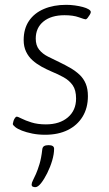

<svg xmlns="http://www.w3.org/2000/svg" viewBox="-20 -550 453 795"><path d="M167 8Q138 8 113.5 3Q89 -2 71 -9Q53 -16 43 -24Q33 -32 33 -37Q34 -43 36 -49.5Q38 -56 42 -61.5Q46 -67 49 -67Q54 -67 69.5 -59Q85 -51 110.5 -43Q136 -35 170 -35Q227 -35 261 -64Q295 -93 295 -142Q295 -177 281 -197Q267 -217 243.5 -230Q220 -243 193 -254Q172 -263 152 -274Q132 -285 115 -300Q98 -315 88 -336Q78 -357 78 -384Q78 -431 100 -463.5Q122 -496 162 -513Q202 -530 254 -530Q272 -530 290 -527.5Q308 -525 323 -521Q338 -517 347 -511.5Q356 -506 356 -500Q356 -496 351.5 -488.5Q347 -481 342.5 -475.5Q338 -470 334 -470Q330 -470 306.5 -478.5Q283 -487 247 -487Q192 -487 160 -461Q128 -435 128 -390Q128 -362 142 -344.5Q156 -327 179 -315.5Q202 -304 225 -293Q250 -281 271.5 -268.5Q293 -256 309.5 -240.5Q326 -225 335 -203.5Q344 -182 344 -152Q344 -103 322 -67Q300 -31 260.5 -11.5Q221 8 167 8ZM126 225Q121 225 116 223Q111 221 111 214Q111 207 116.5 196.5Q122 186 129 170Q136 154 143.5 129.5Q151 105 155 69Q156 59 162.5 55Q169 51 181 51Q204 51 204 66Q204 88 196 115Q188 142 175.5 167Q163 192 150 208.5Q137 225 126 225Z"/></svg>

Font: Asap ExtraLight
Style: Italic
Weight: 250
Italic angle: -6°
Version: Version 3.001